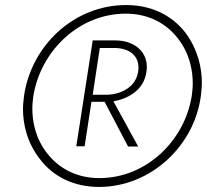

<svg xmlns="http://www.w3.org/2000/svg" viewBox="-20 -730 819 760"><path d="M75 -350C73 -332 71 -315 71 -298C71 -240 86 -166 139 -99C191 -31 272 10 372 10C575 10 749 -151 775 -350C777 -368 779 -385 779 -402C779 -461 764 -535 712 -603C659 -670 579 -710 479 -710C274 -710 104 -551 75 -350ZM112 -350C141 -529 293 -676 478 -676C567 -676 638 -638 685 -577C732 -516 743 -449 743 -399C743 -383 741 -367 739 -350C710 -171 558 -25 373 -25C284 -25 213 -63 166 -124C119 -184 108 -251 108 -301C108 -317 110 -333 112 -350ZM347 -570 282 -151H315L342 -327H394L487 -150H527L429 -329C458 -334 484 -344 507 -360C537 -381 555 -410 560 -448C561 -455 561 -461 561 -467C561 -524 514 -569 439 -570ZM347 -355 375 -540H436C495 -539 528 -507 528 -464C528 -459 528 -453 527 -448C519 -389 466 -358 406 -355Z"/></svg>

Font: Jost Light
Style: Italic
Weight: 300
Italic angle: -5°
Version: Version 3.710